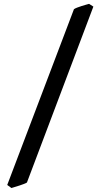

<svg xmlns="http://www.w3.org/2000/svg" viewBox="-20 -801 516 985"><path d="M118.2 135.3Q113.3 138.7 102.5 142.8Q91.8 147 79.6 150.9Q67.4 154.8 55.9 158.2Q44.4 161.6 38.6 163.6L17.1 147.9L359.4 -753.9Q365.7 -758.3 376.2 -762.2Q386.7 -766.1 397.9 -769.8Q409.2 -773.4 419.7 -776.4Q430.2 -779.3 437 -781.2L459 -767.1Z"/></svg>

Font: Gentium Basic
Style: Bold
Weight: 700
Designer: J. Victor Gaultney and Annie Olsen
Foundry: SIL International
Version: Version 1.100